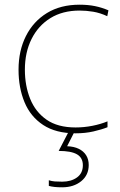

<svg xmlns="http://www.w3.org/2000/svg" viewBox="-20 -558 512 818"><path d="M302 10Q218 10 164 -25.5Q110 -61 84.5 -122.5Q59 -184 59 -261Q59 -342 90.5 -404.5Q122 -467 180 -502.5Q238 -538 319 -538Q355 -538 384.5 -532Q414 -526 442 -514L437 -489Q407 -503 377.5 -508Q348 -513 319 -513Q247 -513 195 -481Q143 -449 114.5 -392Q86 -335 86 -261Q86 -193 108.5 -137Q131 -81 178.5 -48Q226 -15 302 -15Q338 -15 373.5 -22Q409 -29 438 -41V-16Q413 -6 378 2Q343 10 302 10ZM358 145Q358 188 326 214Q294 240 245 240Q226 240 212.5 238.5Q199 237 188 234V210Q201 214 213.5 215Q226 216 245 216Q283 216 308 198Q333 180 333 146Q333 114 308 99.5Q283 85 230 85L274 0H299L266 65Q295 66 315.5 76Q336 86 347 103.5Q358 121 358 145Z"/></svg>

Font: Noto Sans Hebrew Thin
Style: Regular
Weight: 250
Designer: Monotype Design Team
Foundry: Monotype Imaging Inc.
Version: Version 2.003